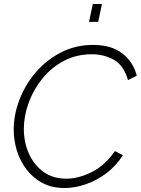

<svg xmlns="http://www.w3.org/2000/svg" viewBox="-20 -940 708 966"><path d="M305 6Q242 6 194.5 -19Q147 -44 114.5 -86Q82 -128 65.5 -180.5Q49 -233 49 -288Q49 -363 78 -438.5Q107 -514 160 -576Q213 -638 286.5 -676Q360 -714 448 -714Q542 -714 597 -670Q652 -626 668 -559L624 -537Q603 -611 553 -639Q503 -667 442 -667Q364 -667 301 -633.5Q238 -600 193 -544.5Q148 -489 124 -422.5Q100 -356 100 -291Q100 -224 125.5 -167Q151 -110 198.5 -75.5Q246 -41 314 -41Q374 -41 441 -74Q508 -107 558 -180L598 -159Q563 -104 514 -67.5Q465 -31 410.5 -12.5Q356 6 305 6ZM428 -830 447 -920H493L474 -830Z"/></svg>

Font: Raleway Light
Style: Italic
Weight: 300
Italic angle: -12°
Designer: Matt McInerney, Pablo Impallari, Rodrigo Fuenzalida
Foundry: Matt McInerney, Pablo Impallari, Rodrigo Fuenzalida
Version: Version 4.026